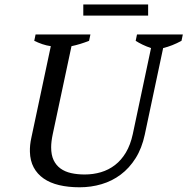

<svg xmlns="http://www.w3.org/2000/svg" viewBox="-20 -814 823 843"><path d="M136.2 -662.6H377L371.1 -634.8Q331.5 -619.1 293.9 -611.3L211.4 -224.1Q208 -208 206.3 -193.8Q204.6 -179.7 204.6 -167Q204.6 -133.8 215.3 -111.1Q226.1 -88.4 245.6 -74.2Q265.1 -60.1 292.2 -54Q319.3 -47.9 352.1 -47.9Q389.2 -47.9 423.1 -57.9Q457 -67.9 484.9 -89.4Q512.7 -110.8 532.7 -144.3Q552.7 -177.7 563 -225.1L643.1 -603Q622.6 -609.9 605.5 -618.2Q588.4 -626.5 575.7 -634.8L581.5 -662.6H782.7L776.9 -634.8Q735.8 -612.3 696.3 -603L615.7 -223.1Q603 -163.1 575.4 -119.4Q547.9 -75.7 510 -47.4Q472.2 -19 426 -5.4Q379.9 8.3 329.6 8.3Q279.8 8.3 239.7 -1.2Q199.7 -10.7 171.6 -30.3Q143.6 -49.8 127.9 -79.1Q112.3 -108.4 111.3 -147.5Q110.4 -176.8 117.7 -209.5L203.1 -611.3Q184.6 -613.8 166 -620.1Q147.5 -626.5 130.4 -634.8ZM345.7 -745.6V-794.4H630.4V-745.6Z"/></svg>

Font: PT Astra Serif
Style: Italic
Weight: 400
Italic angle: -16°
Designer: A.Korolkova, I. Chaeva
Foundry: ParaType Ltd
Version: Version 1.001